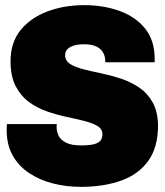

<svg xmlns="http://www.w3.org/2000/svg" viewBox="-20 -716 640 746"><path d="M294 10Q238 10 186.5 -3Q135 -16 94 -43Q53 -70 29.5 -111.5Q6 -153 6 -210Q6 -216 6 -221.5Q6 -227 7 -234H201Q200 -230 200 -228Q200 -226 200 -222Q200 -204 208 -188Q216 -172 237 -161.5Q258 -151 295 -151Q330 -151 348 -156.5Q366 -162 372 -172Q378 -182 378 -194Q378 -215 358.5 -226.5Q339 -238 307.5 -246Q276 -254 238 -262Q200 -270 161.5 -283.5Q123 -297 91.5 -320.5Q60 -344 40.5 -382Q21 -420 21 -478Q21 -551 60 -599Q99 -647 164 -671.5Q229 -696 307 -696Q382 -696 444.5 -673.5Q507 -651 544 -605Q581 -559 581 -486V-474H389V-478Q389 -496 381 -511Q373 -526 355 -535Q337 -544 306 -544Q282 -544 265.5 -538.5Q249 -533 241 -524Q233 -515 233 -502Q233 -480 252.5 -467.5Q272 -455 303.5 -447Q335 -439 373.5 -431Q412 -423 450 -410.5Q488 -398 520.5 -376Q553 -354 573 -318.5Q593 -283 594 -229Q594 -144 556.5 -91.5Q519 -39 451.5 -14.5Q384 10 294 10Z"/></svg>

Font: Chivo Mono Black
Style: Regular
Weight: 900
Designer: Hector Gatti
Foundry: Omnibus-Type
Version: Version 1.008